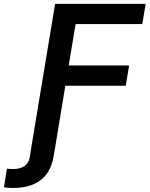

<svg xmlns="http://www.w3.org/2000/svg" viewBox="-116 -747 757 972"><path d="M42.3 0 35.5 44.7C27.3 96.2 -11 108.7 -50.1 108.7C-62.1 108.7 -73.5 108 -81 106.5L-95.9 200.6C-81 204.5 -60.4 204.5 -47.9 204.5C51.8 204.5 135.3 163.4 155.2 45.8L163 0L214.8 -312.9H520.6L537.6 -415.5H231.9L266.7 -625H604.4L621.4 -727.3H163Z"/></svg>

Font: Magic Ui Pro Semi Bold
Style: Italic
Weight: 600
Italic angle: -9.39999°
Designer: Stefan Endress, Andreas Faust
Version: Version 1.000;FEAKit 1.0